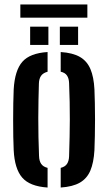

<svg xmlns="http://www.w3.org/2000/svg" viewBox="-20 -844 491 872"><path d="M42.2 -162Q40.9 -186.8 40.3 -222.3Q39.7 -257.7 39.7 -297.2Q39.7 -336.6 40.3 -373.6Q40.9 -410.7 42.2 -438.4Q47.2 -524.3 81.5 -563.4Q115.8 -602.6 196.1 -607.7V-518.2Q175.8 -512.8 166.6 -499.8Q157.4 -486.7 156.7 -465.2Q155.5 -430 154.8 -390.1Q154 -350.2 153.9 -307.7Q153.8 -265.2 154.7 -221.8Q155.5 -178.3 157.3 -135.4Q158 -112.9 167.1 -99.7Q176.3 -86.4 196.1 -81.6V7.7Q115.2 2.4 80.8 -37.5Q46.4 -77.4 42.2 -162ZM255.7 7.7V-81.6Q275.8 -86.6 284.4 -99.8Q293.1 -112.9 293.8 -134.7Q295.3 -179.7 296.1 -220.7Q297 -261.8 297.1 -301.5Q297.2 -341.3 296.4 -381.9Q295.5 -422.4 293.8 -466.1Q293.1 -488 284.3 -500.9Q275.6 -513.9 255.7 -518.4V-607.7Q310.6 -604.1 343 -585.4Q375.3 -566.6 390.7 -530.4Q406 -494.3 408.9 -438.4Q410.1 -411.9 410.8 -376.1Q411.6 -340.4 411.6 -301.7Q411.6 -262.9 410.8 -226.5Q410.1 -190.1 408.9 -162Q405.7 -105.5 390.4 -69.3Q375 -33.1 342.7 -14.5Q310.4 4.1 255.7 7.7ZM251.8 -640V-722.9H334.7V-640ZM116.9 -640V-722.9H199.8V-640ZM72.4 -823.8H376.8V-763.7H72.4Z"/></svg>

Font: Big Shoulders Stencil Text Thin
Style: Regular
Weight: 100
Designer: Patric King
Foundry: XO Type Co
Version: Version 2.001